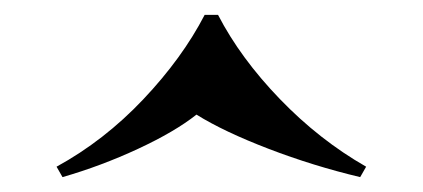

<svg xmlns="http://www.w3.org/2000/svg" viewBox="-20 -548 569 258"><path d="M273 -528Q303 -470 356 -415Q409 -360 472 -324L464 -310Q401 -325 341 -348Q281 -371 244 -394Q215 -371 165.5 -348Q116 -325 64 -310L56 -324Q120 -359 172.5 -414.5Q225 -470 255 -528Z"/></svg>

Font: Playfair Display
Style: Bold
Weight: 700
Designer: Claus Eggers Sørensen
Foundry: Claus Eggers Sørensen
Version: Version 1.203